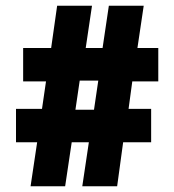

<svg xmlns="http://www.w3.org/2000/svg" viewBox="-20 -652 610 672"><path d="M110 -154 87 0H208L231 -154H291L268 0H390L411 -154H509V-271H430L443 -367H534V-484H461L483 -632H361L339 -484H280L302 -632H180L159 -484H61V-367H141L127 -271H36V-154ZM309 -268H244L259 -370H324Z"/></svg>

Font: Noto Sans Devanagari Condensed Black
Style: Regular
Weight: 900
Width: 3
Designer: Jelle Bosma - Monotype Design Team
Foundry: Monotype Imaging Inc.
Version: Version 2.004